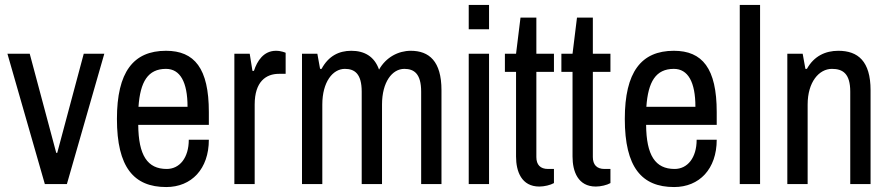

<svg xmlns="http://www.w3.org/2000/svg" viewBox="-20 -743 3594 775"><path d="M250 0 401 -526H318L211 -126H207L100 -526H10L161 0Z M650 -538C518 -538 452 -452 452 -263C452 -68 520 12 651 12C753 12 823 -61 823 -179H742C742 -106 705 -61 653 -61C575 -61 539 -116 538 -239H823V-291C823 -467 765 -538 650 -538ZM650 -465C707 -465 737 -412 737 -312H539C546 -413 577 -465 650 -465Z M1094 -538C1044 -538 1018 -497 1005 -457H999L988 -526H926V0H1008V-321C1008 -414 1054 -445 1106 -445H1133V-530C1133 -530 1116 -538 1094 -538Z M1638 -538C1588 -538 1538 -512 1510 -462C1491 -516 1450 -538 1398 -538C1348 -538 1306 -517 1278 -465H1272L1261 -526H1199V0H1281V-321C1281 -412 1323 -465 1372 -465C1411 -465 1440 -446 1440 -373V0H1522V-321C1522 -412 1563 -465 1612 -465C1651 -465 1680 -446 1680 -373V0H1762V-379C1762 -496 1712 -538 1638 -538Z M1954 -625V-723H1872V-625ZM1954 0V-526H1872V0Z M2145 -526V-672H2081L2063 -526H2018V-453H2063V-111C2063 -51 2085 10 2157 10C2177 10 2202 4 2216 -4V-61H2192C2161 -61 2145 -78 2145 -109V-453H2216V-526Z M2373 -526V-672H2309L2291 -526H2246V-453H2291V-111C2291 -51 2313 10 2385 10C2405 10 2430 4 2444 -4V-61H2420C2389 -61 2373 -78 2373 -109V-453H2444V-526Z M2700 -538C2568 -538 2502 -452 2502 -263C2502 -68 2570 12 2701 12C2803 12 2873 -61 2873 -179H2792C2792 -106 2755 -61 2703 -61C2625 -61 2589 -116 2588 -239H2873V-291C2873 -467 2815 -538 2700 -538ZM2700 -465C2757 -465 2787 -412 2787 -312H2589C2596 -413 2627 -465 2700 -465Z M3048 0V-723H2966V0Z M3364 -538C3312 -538 3266 -517 3237 -465H3231L3220 -526H3158V0H3240V-321C3240 -412 3286 -465 3338 -465C3382 -465 3412 -446 3412 -373V0H3494V-379C3494 -496 3443 -538 3364 -538Z"/></svg>

Font: Archivo Narrow
Style: Regular
Weight: 400
Designer: Hector Gatti
Foundry: Omnibus-Type
Version: Version 1.003;PS 001.003;hotconv 1.0.70;makeotf.lib2.5.58329